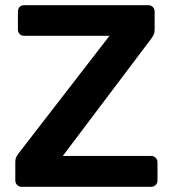

<svg xmlns="http://www.w3.org/2000/svg" viewBox="-20 -720 665 740"><path d="M63 0Q53 0 46 -7Q39 -14 39 -25V-95Q39 -110 45 -119Q51 -128 54 -132L402 -582H73Q62 -582 55.5 -589Q49 -596 49 -606V-675Q49 -686 55.5 -693Q62 -700 73 -700H551Q562 -700 569 -693Q576 -686 576 -675V-606Q576 -594 572 -586Q568 -578 563 -571L222 -119H562Q573 -119 580 -112Q587 -105 587 -94V-24Q587 -14 580 -7Q573 0 562 0Z"/></svg>

Font: Rubik Light Medium
Style: Regular
Weight: 500
Version: Version 2.104